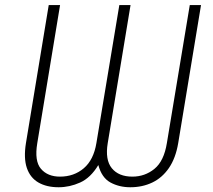

<svg xmlns="http://www.w3.org/2000/svg" viewBox="-20 -748 860 777"><path d="M85 -168.9 177.2 -727.5H223.1L130.9 -168.9Q118.7 -96.2 145.8 -64.7Q172.9 -33.2 222.7 -33.2Q279.3 -33.2 319.1 -67.1Q358.9 -101.1 370.1 -168.9L462.9 -727.5H508.3L416 -168.9Q404.8 -101.1 432.6 -67.1Q460.4 -33.2 515.6 -33.2Q566.4 -33.2 605 -64.7Q643.6 -96.2 655.3 -168.9L748 -727.5H793.5L701.2 -168.9Q690.9 -107.9 663.6 -68.1Q636.2 -28.3 596.2 -9.3Q556.2 9.8 507.3 9.8Q462.4 9.8 427 -9.5Q391.6 -28.8 377.9 -80.1Q346.7 -28.3 304.2 -9.3Q261.7 9.8 217.3 9.8Q168.5 9.8 135.3 -9.5Q102.1 -28.8 88.6 -68.4Q75.2 -107.9 85 -168.9Z"/></svg>

Font: Inter 16pt ExtraLight
Style: Italic
Weight: 250
Italic angle: -9.3988°
Version: Version 4.001;git-66647c0bb